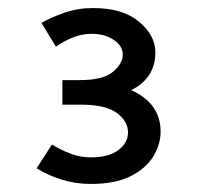

<svg xmlns="http://www.w3.org/2000/svg" viewBox="-20 -727 490 477"><path d="M205 -270Q167 -270 132.5 -281Q98 -292 71 -309L109 -368Q130 -355 154.5 -345.5Q179 -336 205 -336Q250 -336 274 -354Q298 -372 298 -398Q298 -426 270 -446.5Q242 -467 181 -467H135V-528H178Q236 -528 260.5 -548.5Q285 -569 285 -591Q285 -613 262.5 -628Q240 -643 208 -643Q183 -643 160 -633.5Q137 -624 119 -611L83 -670Q107 -684 140.5 -695.5Q174 -707 211 -707Q285 -707 325.5 -673Q366 -639 366 -597Q366 -533 306 -503Q379 -470 379 -400Q379 -368 360.5 -338Q342 -308 304 -289Q266 -270 205 -270Z"/></svg>

Font: ABeeZee
Style: Regular
Weight: 400
Designer: Anja Meiners
Foundry: Anja Meiners
Version: Version 1.003; ttfautohint (v1.8.3)